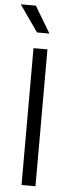

<svg xmlns="http://www.w3.org/2000/svg" viewBox="-62 -957 373 988"><g transform="rotate(5 125.0 -463.0)"><path d="M89 0V-707H161V0ZM100 -789 4 -926H82L164 -789Z"/></g></svg>

Font: Onest Light
Style: Regular
Weight: 300
Designer: Dmitri Voloshin, Andrey Kudryavtsev
Foundry: Dmitri Voloshin, Andrey Kudryavtsev
Version: Version 1.000;gftools[0.9.33]